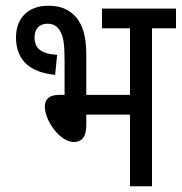

<svg xmlns="http://www.w3.org/2000/svg" viewBox="-20 -652 636 672"><path d="M149 -632C85 -632 36 -595 36 -521C36 -437 90 -398 173 -390L180 -460C122 -464 101 -483 101 -522C101 -550 117 -569 146 -569C165 -569 181 -562 191 -542C202 -523 206 -497 206 -439V-320H188C149 -320 137 -302 137 -279C137 -228 191 -155 238 -155C264 -155 282 -170 282 -212V-251H435V0H512V-553H596V-622H337V-553H435V-320H282V-461C282 -531 267 -566 247 -591C222 -620 190 -632 149 -632Z"/></svg>

Font: Noto Sans Condensed
Style: Regular
Weight: 400
Width: 3
Designer: Monotype Design Team
Foundry: Monotype Imaging Inc.
Version: Version 2.013